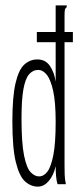

<svg xmlns="http://www.w3.org/2000/svg" viewBox="-20 -685 291 714"><path d="M121 9Q95 9 73.5 -10Q52 -29 39 -81.5Q26 -134 26 -233Q26 -324 37.5 -374.5Q49 -425 70 -444.5Q91 -464 119 -464Q149 -464 165.5 -440Q182 -416 187 -381V-665H228V-658Q222 -654 221 -647Q220 -640 220 -624V-71Q220 -53 220.5 -35.5Q221 -18 225 0H194Q190 -12 188.5 -30.5Q187 -49 187 -67Q179 -32 161 -11.5Q143 9 121 9ZM125 -29Q143 -29 156.5 -47Q170 -65 178.5 -109Q187 -153 187 -231Q187 -306 177.5 -348Q168 -390 153.5 -407.5Q139 -425 123 -425Q102 -425 88 -408.5Q74 -392 67 -353Q60 -314 60 -244Q60 -153 69.5 -106.5Q79 -60 94 -44.5Q109 -29 125 -29ZM117 -528V-566H251V-528Z"/></svg>

Font: Inconsolata UltraCondensed Light
Style: Regular
Weight: 300
Width: 1
Monospace: yes
Designer: Raph Levien, Cyreal, Brenton Simpson
Foundry: Raph Levien, Cyreal, Google
Version: Version 3.001; ttfautohint (v1.8.2.53-6de2)